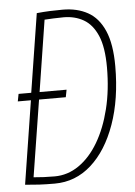

<svg xmlns="http://www.w3.org/2000/svg" viewBox="-52 -750 562 801"><g transform="rotate(-5 229.0 -350.0)"><path d="M145 10Q107 10 80 8.5Q53 7 21 4L76 -345H21L27 -376H80L132 -705Q162 -708 187.5 -709Q213 -710 241 -710Q301 -710 345.5 -685.5Q390 -661 414.5 -605Q439 -549 439 -456Q439 -319 401.5 -213.5Q364 -108 298 -49Q232 10 145 10ZM147 -20Q202 -20 249 -52.5Q296 -85 330.5 -143.5Q365 -202 384.5 -281Q404 -360 404 -454Q404 -539 383 -587.5Q362 -636 325.5 -657Q289 -678 242 -678Q221 -678 199.5 -677Q178 -676 162 -675L115 -376H228L222 -345H110L59 -24Q82 -22 102 -21Q122 -20 147 -20Z"/></g></svg>

Font: Georama SemiCondensed ExtraLight
Style: Italic
Weight: 200
Width: 4
Italic angle: -9°
Designer: Jean-Baptiste Levee
Foundry: Production Type
Version: Version 1.000